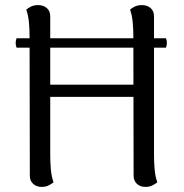

<svg xmlns="http://www.w3.org/2000/svg" viewBox="-20 -722 720 753"><path d="M45 -572H631Q638 -554 631 -535H45Q38 -554 45 -572ZM177 -114Q177 -85 179.5 -57Q182 -29 190 -7Q184 -2 172 4.5Q160 11 143 11Q123 11 110 -1Q97 -13 97 -33L96 -577Q96 -607 93.5 -634.5Q91 -662 83 -684Q89 -690 101 -696Q113 -702 130 -702Q150 -702 163.5 -690.5Q177 -679 177 -658ZM584 -114Q584 -85 586.5 -57Q589 -29 597 -7Q591 -2 579 4.5Q567 11 550 11Q530 11 517 -1Q504 -13 504 -33L503 -577Q503 -607 500.5 -634.5Q498 -662 490 -684Q496 -690 508 -696Q520 -702 537 -702Q557 -702 570.5 -690.5Q584 -679 584 -658ZM148 -390H531V-342H148Z"/></svg>

Font: Arima
Style: Regular
Weight: 400
Designer: Joana Correia and Natanael Gama
Foundry: NDISCOVER
Version: Version 1.101;gftools[0.9.23]